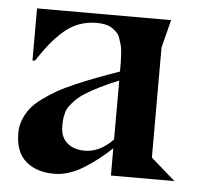

<svg xmlns="http://www.w3.org/2000/svg" viewBox="-42 -534 619 588"><g transform="rotate(5 267.0 -240.0)"><path d="M318.8 -110.8V-292Q286.1 -278.8 260.5 -265.9Q234.9 -252.9 218 -242.4Q201.2 -231.9 189.5 -220Q177.7 -208 171.4 -199.2Q165 -190.4 161.9 -178.5Q158.7 -166.5 158 -158.7Q157.2 -150.9 157.2 -138.2Q157.2 -104 178 -86.4Q198.7 -68.8 231.9 -68.8Q278.3 -68.8 318.8 -110.8ZM514.2 0H318.8V-84Q280.8 -46.9 234.9 -18.6Q189 9.8 145 9.8Q90.3 9.8 57.6 -18.6Q24.9 -46.9 24.9 -105Q24.9 -126.5 32.5 -146Q40 -165.5 52.5 -181.4Q64.9 -197.3 86.4 -213.1Q107.9 -229 130.1 -241.7Q152.3 -254.4 185.3 -268.6Q218.3 -282.7 247.8 -293.9Q277.3 -305.2 318.8 -319.8Q318.8 -338.4 318.6 -349.1Q318.4 -359.9 317.4 -375.5Q316.4 -391.1 314 -400.1Q311.5 -409.2 307.6 -420.7Q303.7 -432.1 297.4 -438.5Q291 -444.8 282.5 -450.7Q273.9 -456.5 262 -459.2Q250 -461.9 234.9 -461.9Q206.1 -461.9 180.9 -452.6Q155.8 -443.4 133.8 -424.1Q111.8 -404.8 94.7 -383.5Q77.6 -362.3 56.2 -330.1H48.8V-490.2H460.9L439 -403.8V-64.9H439.9Z"/></g></svg>

Font: Bluu Next
Style: Bold
Weight: 700
Designer: Jean-Baptiste Morizot, Igor Stepanchenko (Cyrillic)
Foundry: Igor Stepanchenko
Version: Version 1.005